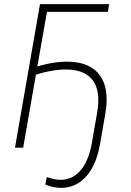

<svg xmlns="http://www.w3.org/2000/svg" viewBox="-20 -720 640 936"><path d="M53 0H93L155 -356C212 -374 273 -385 327 -380C417 -371 480 -317 453 -167L428 -24C405 108 341 163 262 156C240 154 217 146 208 143L201 180C223 188 240 193 261 195C359 205 441 134 467 -14L493 -163C524 -337 446 -408 337 -418C283 -423 222 -414 162 -396L209 -662H506L512 -700H175Z"/></svg>

Font: Fixel Text 20240404 ExtraLight
Style: Italic
Weight: 200
Width: 4
Italic angle: -10°
Designer: AlfaBravo + MacPaw
Foundry: Kyrylo Tkachov, Marchela Mozhyna, Serhii Makarenko, Maria Weinstein, Zakhar Kryvoshyya
Version: Version 1.211;Glyphs 3.2 (3225)